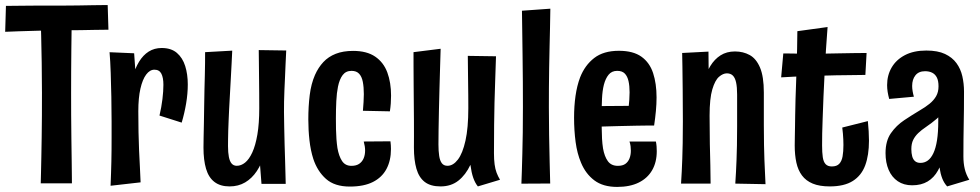

<svg xmlns="http://www.w3.org/2000/svg" viewBox="-24 -724 3860 756"><path d="M136.4 -2Q136.8 -18.8 137.5 -45.7Q138.2 -72.6 138.8 -107.4Q139.4 -142.2 140.1 -182.7Q140.8 -223.2 141 -268Q141.2 -312.8 141.2 -359.4Q141.2 -419 140.2 -477.5Q139.2 -536 138.1 -583.9Q137 -631.8 136 -660.5Q135 -689.2 135 -689.2L258.8 -686.4Q258.8 -686.4 258.6 -664.7Q258.4 -643 257.9 -607.6Q257.4 -572.2 256.9 -528.7Q256.4 -485.2 256.2 -440.3Q256 -395.4 256 -357Q256 -318 256.2 -270.7Q256.4 -223.4 257.1 -176.3Q257.8 -129.2 258.3 -89.7Q258.8 -50.2 259 -26.1Q259.2 -2 259.2 -2ZM-3.6 -598.8 -0.6 -701Q-0.6 -701 19.4 -701Q39.4 -701 69 -701.5Q98.6 -702 129.7 -702Q160.8 -702 182.4 -702Q200.4 -702 227.5 -702Q254.6 -702 284.5 -702.5Q314.4 -703 340.7 -703.5Q367 -704 383.5 -704Q400 -704 400 -704L403 -606.8Q403 -606.8 387.5 -606.8Q372 -606.8 347.4 -606.3Q322.8 -605.8 294.4 -605.3Q266 -604.8 239.7 -604.8Q213.4 -604.8 195.4 -604.8Q177.4 -604.8 152.1 -603.8Q126.8 -602.8 99.9 -602.3Q73 -601.8 49.2 -600.8Q25.4 -599.8 10.9 -599.3Q-3.6 -598.8 -3.6 -598.8Z M604 -269Q611.8 -302.2 615.6 -333.7Q619.4 -365.2 619.4 -390.2Q619.4 -418.4 611.3 -434Q603.2 -449.6 584 -449.6Q566 -449.6 551.6 -430.5Q537.2 -411.4 528.9 -374.9Q520.6 -338.4 520.6 -286L476.8 -243.4Q477.2 -293.6 482.3 -338.1Q487.4 -382.6 497.5 -418.7Q507.6 -454.8 523.5 -480.9Q539.4 -507 561.6 -521Q583.8 -535 612.8 -535Q650 -535 672.5 -515.7Q695 -496.4 705.2 -464Q715.4 -431.6 715.4 -391.4Q715.4 -355.4 708.9 -316.7Q702.4 -278 691.4 -241.2ZM411.4 7.4Q412.4 -18.6 413.2 -41.7Q414 -64.8 414.5 -87Q415 -109.2 415.2 -133Q415.4 -156.8 415.4 -184.3Q415.4 -211.8 415.4 -245.4Q415.4 -293.6 414.4 -343Q413.4 -392.4 411.9 -437.9Q410.4 -483.4 407.4 -518.4L504.2 -514.2Q506.2 -487.4 508.3 -455.7Q510.4 -424 513.6 -383.2Q516.8 -342.4 520.6 -286Q520.6 -241.4 521.4 -203.5Q522.2 -165.6 523.6 -132.2Q525 -98.8 526.8 -67.7Q528.6 -36.6 529.6 -6Z M879.8 10Q843.4 10 820.4 -7.6Q797.4 -25.2 787.3 -59.5Q777.2 -93.8 777.2 -142.8Q777.2 -157.4 777.7 -182.4Q778.2 -207.4 778.9 -240.5Q779.6 -273.6 780 -311Q780.4 -343.2 781.1 -372.1Q781.8 -401 782.5 -426.6Q783.2 -452.2 783.4 -475.3Q783.6 -498.4 783.6 -518.6L890.4 -524.6Q889.4 -499.6 888 -474.3Q886.6 -449 885.2 -421.8Q883.8 -394.6 882 -363.5Q880.2 -332.4 878.2 -293.8Q877.2 -270.6 876.2 -249.3Q875.2 -228 874.7 -209.6Q874.2 -191.2 874 -175.5Q873.8 -159.8 873.8 -148.2Q873.8 -123.2 877.2 -105.9Q880.6 -88.6 888.2 -79.9Q895.8 -71.2 908.4 -71.2Q925.4 -71.2 941.1 -83.8Q956.8 -96.4 969.4 -123.7Q982 -151 989.4 -194.1Q996.8 -237.2 996.8 -297.8L1041.8 -301.8Q1041.2 -250.6 1035.4 -203.7Q1029.6 -156.8 1017.9 -117.8Q1006.2 -78.8 987.1 -50.2Q968 -21.6 941.3 -5.8Q914.6 10 879.8 10ZM1005.6 0 997.2 -109.2Q997.4 -158.6 997.1 -205.3Q996.8 -252 996.8 -297.8Q996.8 -325 996.6 -356.2Q996.4 -387.4 996 -418.3Q995.6 -449.2 995.4 -477.3Q995.2 -505.4 994.8 -526.8L1103 -525.2Q1101.4 -495.6 1100.3 -468.6Q1099.2 -441.6 1098.1 -416.7Q1097 -391.8 1095.9 -368.5Q1094.8 -345.2 1094.5 -323.9Q1094.2 -302.6 1094.2 -282.8Q1094.6 -256.6 1095.1 -223.9Q1095.6 -191.2 1096.6 -156.7Q1097.6 -122.2 1098.6 -91Q1099.6 -59.8 1100.1 -36Q1100.6 -12.2 1101 0Z M1353.4 10.6Q1293.6 10.6 1259.7 -19.5Q1225.8 -49.6 1209.6 -98.4Q1199 -131.6 1194.5 -171.5Q1190 -211.4 1190 -253.8Q1190 -305 1195.5 -349.5Q1201 -394 1216.2 -428.8Q1229.4 -458.4 1249.2 -479.6Q1269 -500.8 1298 -512.2Q1327 -523.6 1366.4 -523.6Q1420.4 -523.6 1453.4 -501Q1486.4 -478.4 1501.1 -438.7Q1515.8 -399 1515.8 -347.4Q1515.8 -332.4 1514.7 -317Q1513.6 -301.6 1511.2 -285.6L1405 -287.8Q1406.4 -305.4 1407.5 -322Q1408.6 -338.6 1408.6 -353.4Q1408.6 -380.8 1404.6 -401.6Q1400.6 -422.4 1390 -433.7Q1379.4 -445 1360.2 -445Q1337.8 -445 1325.3 -428.5Q1312.8 -412 1306.8 -382.8Q1301.8 -358.4 1300.2 -326Q1298.6 -293.6 1298.6 -257.8Q1298.6 -235.6 1299 -214.9Q1299.4 -194.2 1300.8 -175.9Q1302.2 -157.6 1304.6 -141.4Q1310.2 -109.2 1322.8 -90.1Q1335.4 -71 1359.8 -71Q1378.8 -71 1390.5 -79.1Q1402.2 -87.2 1407.9 -100.7Q1413.6 -114.2 1413.6 -131.6Q1413.6 -139.6 1412.2 -148.4Q1410.8 -157.2 1408.2 -166.8L1513.4 -167.6Q1514.4 -159.6 1514.9 -152.1Q1515.4 -144.6 1515.4 -137.2Q1515.4 -91.8 1497.7 -58.6Q1480 -25.4 1444.3 -7.4Q1408.6 10.6 1353.4 10.6Z M1710.6 10Q1671.2 10 1648.4 -7.6Q1625.6 -25.2 1615.7 -59.5Q1605.8 -93.8 1605.8 -142.8Q1605.8 -160.2 1606 -187.8Q1606.2 -215.4 1605.9 -249.3Q1605.6 -283.2 1605.3 -319.9Q1605 -356.6 1604.7 -392.9Q1604.4 -429.2 1604.3 -461.6Q1604.2 -494 1604.2 -518.6L1711 -532Q1710 -499.2 1708.8 -458.1Q1707.6 -417 1706.4 -373.7Q1705.2 -330.4 1704.3 -289.2Q1703.4 -248 1702.9 -213.4Q1702.4 -178.8 1702.4 -155.4Q1702.4 -129.2 1705.3 -110.1Q1708.2 -91 1715.9 -81.1Q1723.6 -71.2 1738 -71.2Q1760.2 -71.2 1778.9 -95.6Q1797.6 -120 1808.8 -170.2Q1820 -220.4 1820 -297.8Q1820 -322 1819.8 -346.6Q1819.6 -371.2 1819.2 -396.5Q1818.8 -421.8 1818.6 -448.6Q1818.4 -475.4 1818 -504L1929 -502.4Q1927.4 -446.2 1925.7 -403.2Q1924 -360.2 1923.1 -319.4Q1922.2 -278.6 1921.6 -231.7Q1921 -184.8 1921 -120.8Q1921 -95.8 1923.5 -76.9Q1926 -58 1931.4 -43.8Q1936.8 -29.6 1944.8 -16.2L1857.6 10Q1846.6 -3.4 1839.5 -23.7Q1832.4 -44 1828.2 -75Q1809.8 -35.6 1781 -12.8Q1752.2 10 1710.6 10Z M2029 -0.8Q2030 -21.4 2030.8 -50.8Q2031.6 -80.2 2032.7 -118.2Q2033.8 -156.2 2034.4 -202.3Q2035 -248.4 2035 -302.4Q2035 -348.6 2034.7 -401.1Q2034.4 -453.6 2033.6 -505.6Q2032.8 -557.6 2032.3 -603.2Q2031.8 -648.8 2031.2 -681.8L2143 -689.8Q2142.6 -654 2141.7 -615.5Q2140.8 -577 2139.9 -537Q2139 -497 2138.3 -456.7Q2137.6 -416.4 2137.4 -377.4Q2137.2 -338.4 2137.2 -301.6Q2137.2 -249.2 2138.1 -192.5Q2139 -135.8 2140.3 -85.4Q2141.6 -35 2142.4 -1.4Z M2406 12Q2350.4 12 2316.1 -13.9Q2281.8 -39.8 2263.8 -83.4Q2248.6 -119.2 2242.5 -164.7Q2236.4 -210.2 2236.4 -260.6Q2236.4 -306 2242.1 -346.3Q2247.8 -386.6 2260.2 -419.4Q2279 -467.2 2315.7 -495.6Q2352.4 -524 2412.8 -524Q2469.2 -524 2501.6 -500.8Q2534 -477.6 2547.6 -436.2Q2561.2 -394.8 2561.2 -340.4Q2561.2 -314.8 2558.6 -287Q2556 -259.2 2551.6 -229.8L2451 -299.4Q2452.8 -316 2453.9 -331.4Q2455 -346.8 2455 -360.6Q2455 -385.6 2450.8 -404.5Q2446.6 -423.4 2436.3 -434.2Q2426 -445 2406.2 -445Q2384.8 -445 2372.5 -430Q2360.2 -415 2353.8 -390.4Q2347.8 -366.6 2346.4 -335.5Q2345 -304.4 2345 -269.8Q2345 -244.8 2345.2 -221.5Q2345.4 -198.2 2346.5 -177.8Q2347.6 -157.4 2350.4 -139.8Q2356 -107.8 2369.4 -89.4Q2382.8 -71 2408.8 -71Q2427.8 -71 2438.7 -79Q2449.6 -87 2454.8 -100.6Q2460 -114.2 2460 -130.6Q2460 -139.2 2458.9 -148.4Q2457.8 -157.6 2454.6 -166.8H2558.6Q2560.6 -156.8 2561.3 -147.4Q2562 -138 2562 -128.6Q2562 -85.4 2543.8 -53.8Q2525.6 -22.2 2490.9 -5.1Q2456.2 12 2406 12ZM2269.4 -222.2 2266.6 -305.8 2534.2 -307.8 2551.6 -229.8Q2551.6 -229.8 2532.5 -229.8Q2513.4 -229.8 2482.2 -229.1Q2451 -228.4 2413.4 -227.6Q2375.8 -226.8 2338 -225.5Q2300.2 -224.2 2269.4 -222.2Z M2990.2 1.2 2871.2 -1Q2872.8 -25.2 2874 -47.6Q2875.2 -70 2876.1 -94.6Q2877 -119.2 2877.7 -150.9Q2878.4 -182.6 2878.4 -226.6Q2878.4 -243.8 2878.4 -262Q2878.4 -280.2 2878.4 -302.3Q2878.4 -324.4 2878.4 -351.8Q2878.4 -380.8 2874.4 -399.3Q2870.4 -417.8 2861.5 -426.5Q2852.6 -435.2 2838 -435.2Q2822.8 -435.2 2807.1 -421.6Q2791.4 -408 2780.7 -372Q2770 -336 2770 -268.8L2729 -244.6Q2729 -286.4 2733.2 -326.6Q2737.4 -366.8 2747 -402.1Q2756.6 -437.4 2773 -464.2Q2789.4 -491 2813.3 -506.2Q2837.2 -521.4 2870 -521.4Q2902.2 -521.4 2927.9 -507.3Q2953.6 -493.2 2968.6 -457.9Q2983.6 -422.6 2983.6 -359.8Q2983.6 -325.4 2983.6 -304.3Q2983.6 -283.2 2983.6 -267.3Q2983.6 -251.4 2983.6 -231.8Q2983.6 -185.8 2984.3 -152.7Q2985 -119.6 2985.9 -94.6Q2986.8 -69.6 2988 -47Q2989.2 -24.4 2990.2 1.2ZM2657.6 -1Q2659.2 -26.2 2660.4 -49.3Q2661.6 -72.4 2662.5 -98.8Q2663.4 -125.2 2664.1 -160.4Q2664.8 -195.6 2664.8 -246Q2664.8 -314.2 2664.1 -369.4Q2663.4 -424.6 2663 -462.5Q2662.6 -500.4 2662 -515.4L2765.6 -520.8Q2766.2 -504.8 2766.1 -468.6Q2766 -432.4 2766.9 -381.2Q2767.8 -330 2770 -268.8Q2770 -203.8 2771 -156.9Q2772 -110 2773 -73.6Q2774 -37.2 2774 -1Z M3243 10Q3202.8 10 3176.1 -1.1Q3149.4 -12.2 3133.8 -33.1Q3118.2 -54 3111.7 -83.8Q3105.2 -113.6 3105.2 -151Q3105.2 -168 3105.7 -186.9Q3106.2 -205.8 3106.4 -226.9Q3106.6 -248 3107 -270.2Q3107.4 -302.2 3108.4 -334.7Q3109.4 -367.2 3110.7 -399.6Q3112 -432 3112.8 -465.1Q3113.6 -498.2 3114.6 -532.1Q3115.6 -566 3115.6 -601.2L3234.6 -617.6Q3231 -573.8 3228.2 -528Q3225.4 -482.2 3222.9 -436Q3220.4 -389.8 3218.5 -344.7Q3216.6 -299.6 3215.2 -257Q3213.8 -225.2 3213.4 -198.2Q3213 -171.2 3213 -151.6Q3213 -123.6 3215.7 -105.1Q3218.4 -86.6 3226.9 -77.6Q3235.4 -68.6 3251.4 -68.6Q3270.8 -68.6 3280.6 -79.1Q3290.4 -89.6 3293.7 -108.4Q3297 -127.2 3297 -153Q3297 -163.6 3296.5 -174.7Q3296 -185.8 3295 -197.7Q3294 -209.6 3292.4 -221.8L3393.2 -247.2Q3395.2 -226.8 3396.4 -207.4Q3397.6 -188 3397.6 -170.2Q3397.6 -112.8 3382.7 -72.8Q3367.8 -32.8 3333.9 -11.4Q3300 10 3243 10ZM3051.8 -419.4 3060.2 -513.4Q3064.2 -513.4 3080.8 -513.4Q3097.4 -513.4 3118.4 -512.9Q3139.4 -512.4 3158.2 -512.4Q3177 -512.4 3185.2 -512.4Q3200.4 -512.4 3224.7 -512.9Q3249 -513.4 3277.8 -513.9Q3306.6 -514.4 3335.4 -514.9Q3364.2 -515.4 3388.2 -515.4L3383.4 -429Q3367 -429 3347.3 -428.5Q3327.6 -428 3307.3 -428Q3287 -428 3267.2 -427.5Q3247.4 -427 3230.2 -426.5Q3213 -426 3200.8 -426Q3180.8 -426 3153.6 -424.5Q3126.4 -423 3099.4 -422Q3072.4 -421 3051.8 -419.4Z M3705.4 10Q3693 -3.6 3686 -21.7Q3679 -39.8 3675.7 -62.7Q3672.4 -85.6 3671.1 -113.6Q3669.8 -141.6 3670.1 -174.6Q3670.4 -207.6 3670.4 -246.2Q3670.4 -263.2 3670.4 -280.5Q3670.4 -297.8 3670.9 -315.1Q3671.4 -332.4 3671.4 -349.7Q3671.4 -367 3671.4 -384Q3671.4 -406 3664.9 -418.8Q3658.4 -431.6 3646.6 -437.6Q3634.8 -443.6 3618.4 -443.6Q3593.4 -443.6 3580.5 -427.4Q3567.6 -411.2 3567.6 -385.6Q3567.6 -376.2 3569.4 -365.2Q3571.2 -354.2 3574.4 -343.2L3477.2 -334.4Q3473.2 -348.8 3471.1 -362.3Q3469 -375.8 3469 -388.8Q3469 -427.6 3486.9 -458.3Q3504.8 -489 3539.3 -507Q3573.8 -525 3623.4 -525Q3668.4 -525 3697 -511.5Q3725.6 -498 3742.1 -475.4Q3758.6 -452.8 3765.2 -423.8Q3771.8 -394.8 3771.8 -363.2Q3771.8 -325.2 3771.5 -294.2Q3771.2 -263.2 3770.6 -235.1Q3770 -207 3769.7 -176.5Q3769.4 -146 3769.4 -108.4Q3769.4 -80.6 3774.8 -58.4Q3780.2 -36.2 3792.6 -16.2ZM3567.6 5.6Q3534.6 5.6 3511 -10.4Q3487.4 -26.4 3475.1 -55Q3462.8 -83.6 3462.8 -121.2Q3462.8 -169.2 3484 -199.6Q3505.2 -230 3536.5 -250.8Q3567.8 -271.6 3597.4 -289.2Q3619.6 -302 3636.1 -315.4Q3652.6 -328.8 3662 -345.2Q3671.4 -361.6 3671.4 -384L3715.2 -361.4Q3711.6 -323.2 3698 -298.4Q3684.4 -273.6 3664.7 -256.6Q3645 -239.6 3621.4 -223.6Q3604.6 -212.4 3591.8 -200.2Q3579 -188 3571.7 -173.2Q3564.4 -158.4 3564.4 -136.8Q3564.4 -120.8 3567.8 -108.4Q3571.2 -96 3579.2 -89.3Q3587.2 -82.6 3600.2 -82.6Q3616.4 -82.6 3629.2 -91.9Q3642 -101.2 3651.3 -121Q3660.6 -140.8 3665.5 -171.8Q3670.4 -202.8 3670.4 -246.2L3712 -312.2Q3711.4 -256.6 3707.4 -208.3Q3703.4 -160 3694.3 -120.7Q3685.2 -81.4 3669.5 -53Q3653.8 -24.6 3628.7 -9.5Q3603.6 5.6 3567.6 5.6Z"/></svg>

Font: Truculenta
Style: Regular
Weight: 400
Designer: Ivan Castro, Eva Sanz & Omnibus-Type Team
Foundry: Omnibus-Type
Version: Version 1.002